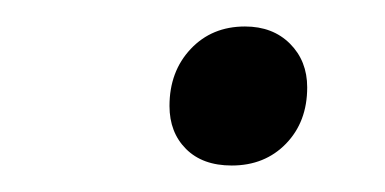

<svg xmlns="http://www.w3.org/2000/svg" viewBox="-20 -442 291 145"><path d="M108 -362Q108 -388 124 -405Q140 -422 165 -422Q186 -422 199 -409Q212 -396 212 -376Q212 -350 196 -333.5Q180 -317 155 -317Q133 -317 120.5 -329.5Q108 -342 108 -362Z"/></svg>

Font: Ysabeau Medium
Style: Italic
Weight: 500
Italic angle: -12°
Designer: Christian Thalmann (Catharsis Fonts)
Version: Version 0.003